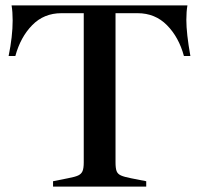

<svg xmlns="http://www.w3.org/2000/svg" viewBox="-20 -693 740 713"><path d="M177 -20 232 -31Q259 -36 270.5 -41.5Q282 -47 286.5 -57.5Q291 -68 291 -90V-644H208Q143 -644 99.5 -599.5Q56 -555 37 -485H12Q27 -558 27 -617Q27 -649 23 -673H676Q672 -650 672 -619Q672 -569 687 -485H663Q644 -555 600 -599.5Q556 -644 491 -644H409V-90Q409 -68 413 -57.5Q417 -47 429 -41.5Q441 -36 467 -31L523 -20V0H177Z"/></svg>

Font: Ibarra Real Nova SemiBold
Style: Regular
Weight: 600
Designer: Jose Maria Ribagorda & Octavio Pardo
Foundry: Jose Maria Ribagorda
Version: Version 1.014